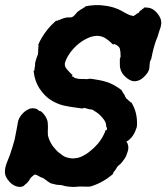

<svg xmlns="http://www.w3.org/2000/svg" viewBox="-29 -693 660 761"><path d="M339 -672Q362 -674 382 -671Q404 -669 425 -662Q440 -657 451 -651Q456 -648 465 -643Q489 -630 495 -631Q497 -631 497 -630Q498 -629 500.5 -629.5Q503 -630 504 -632Q505 -634 506 -633.5Q507 -633 509.5 -635.5Q512 -638 512.5 -638Q513 -638 514 -639Q515 -640 516 -640Q523 -643 523 -646Q523 -647 525 -648.5Q527 -650 527 -650.5Q527 -651 528 -651Q533 -653 533 -655Q533 -656 535 -657Q537 -658 539 -659Q541 -660 540.5 -661Q540 -662 543 -663Q546 -664 552 -663Q567 -663 580 -654Q587 -649 594 -641Q612 -620 610 -598Q609 -586 603 -572Q597 -553 595 -546Q593 -540 590 -534Q579 -503 572 -467Q571 -459 568 -454Q566 -451 565.5 -449.5Q565 -448 564 -437Q564 -421 560 -413Q556 -403 546 -392.5Q536 -382 527 -377Q515 -371 504 -371Q489 -371 472 -385Q451 -402 447 -425Q446 -429 446 -444V-459L447 -462Q450 -468 449 -474Q448 -479 448.5 -481Q449 -483 448 -489Q448 -491 447 -494Q447 -502 441 -508Q438 -511 437 -511Q437 -513 432 -515Q430 -515 428 -517Q425 -519 422 -518Q421 -518 420.5 -516.5Q420 -515 413 -522Q402 -533 391 -540Q381 -547 367 -550Q353 -552 340 -549Q328 -547 317 -541Q295 -531 275 -513Q263 -502 251 -487Q238 -469 232 -454Q227 -443 228 -436Q228 -426 242 -412Q250 -404 252 -401.5Q254 -399 257 -397L259 -395Q259 -394 257 -394Q255 -394 256 -391.5Q257 -389 263 -388L265 -387Q264 -387 264 -386Q264 -385 271 -383Q274 -383 276 -382Q280 -380 292 -380Q300 -380 302.5 -380Q305 -380 310.5 -379.5Q316 -379 321 -380L326 -381L337 -380Q348 -378 355 -377Q382 -373 405 -364Q424 -356 432 -350Q434 -349 437 -347Q456 -335 456 -330Q457 -328 459 -324Q461 -323 463 -319Q465 -315 465.5 -314.5Q466 -314 466 -313Q466 -312 468.5 -307.5Q471 -303 473.5 -301Q476 -299 476.5 -299Q477 -299 479.5 -296Q482 -293 482.5 -293.5Q483 -294 484 -292Q485 -290 487 -288.5Q489 -287 490 -287.5Q491 -288 491 -288Q491 -288 494 -283Q516 -246 514 -196L512 -184Q511 -185 510.5 -183Q510 -181 508 -175Q503 -163 498 -156Q493 -148 487 -143Q483 -139 482 -138Q481 -137 479 -136Q477 -135 475.5 -134Q474 -133 473 -132L472 -131Q473 -131 473 -130L475 -127V-126Q476 -125 476.5 -125Q477 -125 477 -123.5Q477 -122 477.5 -121Q478 -120 478 -119Q478 -118 478 -118H479Q478 -118 479 -115Q482 -102 473 -81Q472 -78 472 -78Q473 -77 464 -63Q456 -51 449 -44Q448 -42 443 -39Q437 -34 434 -29Q432 -25 430.5 -23Q429 -21 427.5 -18.5Q426 -16 423 -13Q419 -8 419 -4Q419 -3 410.5 3.5Q402 10 395 15Q391 17 384 22Q361 36 334 45Q326 47 323 47Q320 47 301.5 46.5Q283 46 278 47Q262 49 247 47Q241 46 237 46Q229 45 216 41Q210 40 205 40Q195 40 186 37Q184 36 182 36Q173 35 166 30Q164 29 162 27L159 26Q160 26 158.5 24.5Q157 23 154.5 21.5Q152 20 152 20Q151 20 151 19.5Q151 19 147 16Q143 13 141 12.5Q139 12 135.5 10.5Q132 9 130 8Q128 7 124.5 5Q121 3 119 2Q114 -1 109 -1Q107 -1 99 6Q92 11 89 18Q86 22 85 24Q79 33 71 38Q68 41 67 42Q65 45 57 47Q48 49 37 46Q21 41 9 28Q-1 17 -5 8Q-16 -14 0 -53Q11 -78 21 -112Q25 -125 29 -140Q34 -163 38 -186Q40 -200 42 -209Q45 -225 57.5 -239.5Q70 -254 84 -260Q91 -264 100 -264Q109 -264 117 -261L120 -260Q119 -259 120.5 -257.5Q122 -256 124.5 -255Q127 -254 129 -253Q133 -253 140 -246Q153 -232 158 -217Q161 -209 161 -192Q160 -164 161 -156Q166 -134 181 -113Q194 -96 207 -86Q211 -84 215 -80Q227 -70 244 -67Q257 -64 270 -66Q285 -67 301 -76Q314 -82 327 -93Q363 -121 381 -157Q388 -170 389 -176Q390 -179 391 -177Q392 -176 393 -177Q395 -179 395 -183.5Q395 -188 393 -189Q392 -189 392 -193Q392 -197 391 -202Q388 -216 369 -235Q360 -244 352 -249Q344 -254 343 -254.5Q342 -255 342 -255.5Q342 -256 340.5 -257Q339 -258 333 -259Q322 -260 314 -263Q309 -265 307 -265Q301 -266 301 -264Q301 -263 299 -263Q297 -263 292.5 -263.5Q288 -264 283 -265Q275 -266 268 -267Q245 -270 222 -275Q191 -283 166 -301Q151 -312 139 -327Q131 -337 127 -343Q109 -372 105 -406Q104 -414 104 -414L105 -413Q107 -411 107 -415L108 -420Q108 -426 109 -427.5Q110 -429 110 -437Q110 -445 111 -446.5Q112 -448 112.5 -452Q113 -456 114 -457.5Q115 -459 115.5 -462Q116 -465 117 -466.5Q118 -468 118 -468.5Q118 -469 118 -470Q120 -473 121 -477Q122 -478 122 -486Q122 -494 122.5 -495Q123 -496 122 -496V-498Q124 -503 123 -504Q122 -504 123 -506Q125 -512 123 -514Q122 -515 124 -519Q129 -531 137 -544Q158 -580 191 -609Q195 -612 196 -611Q197 -610 197.5 -610.5Q198 -611 199 -611Q200 -611 202.5 -613Q205 -615 205 -614Q206 -613 211 -616Q213 -618 213 -618Q213 -616 217 -618Q218 -619 218.5 -619Q219 -619 220.5 -620Q222 -621 222.5 -620.5Q223 -620 224.5 -621Q226 -622 229 -622Q230 -622 232 -623Q234 -624 235.5 -623.5Q237 -623 238 -624H240Q240 -624 246 -624H253L258 -626Q262 -628 265 -631Q268 -634 268 -634.5Q268 -635 269 -635.5Q270 -636 270.5 -637Q271 -638 271.5 -638Q272 -638 272.5 -639.5Q273 -641 274.5 -642Q276 -643 276 -643.5Q276 -644 277 -645Q278 -646 278.5 -646.5Q279 -647 279.5 -647Q280 -647 282.5 -649Q285 -651 285.5 -651Q286 -651 286.5 -652Q287 -653 287.5 -653Q288 -653 289.5 -654Q291 -655 292.5 -656Q294 -657 294.5 -657.5Q295 -658 296 -658Q297 -658 299 -659.5Q301 -661 301 -661.5Q301 -662 303 -662.5Q305 -663 307 -664.5Q309 -666 309 -667Q309 -668 310 -668Q324 -671 339 -672Z"/></svg>

Font: TT2020 Style B
Style: Italic
Weight: 400
Italic angle: -15°
Version: Version 0.2.000